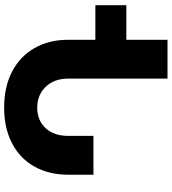

<svg xmlns="http://www.w3.org/2000/svg" viewBox="28 -838 810 905"><g transform="rotate(-90 432.5 -385.0)"><path d="M861 -194H698V0H515V-468Q515 -534 476.5 -574Q438 -614 378 -614Q318 -614 281.5 -574.5Q245 -535 245 -468V-349H62V-468Q62 -559 100.5 -627.5Q139 -696 210.5 -733Q282 -770 378 -770Q475 -770 547 -733Q619 -696 658.5 -627.5Q698 -559 698 -468V-340H861Z"/></g></svg>

Font: Montserrat arm2
Style: Bold
Weight: 700
Designer: Julieta Ulanovsky
Foundry: Julieta Ulanovsky
Version: Version 6.000